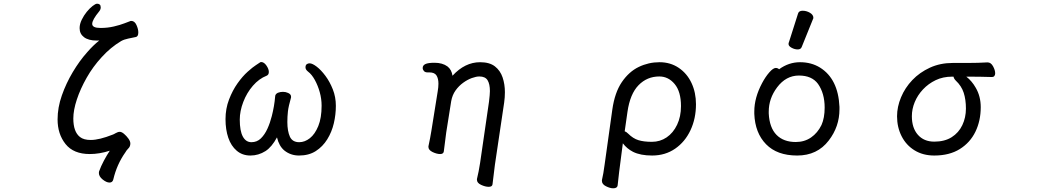

<svg xmlns="http://www.w3.org/2000/svg" viewBox="-20 -822 5608 1037"><path d="M573 -8Q517 10 465 10Q377 10 334 -44Q291 -98 291 -177Q291 -241 314 -306.5Q337 -372 373 -432.5Q409 -493 451 -540Q484 -578 516 -603Q509 -603 502 -603Q458 -603 434 -621Q410 -639 410 -670Q410 -692 421.5 -715.5Q433 -739 448.5 -758Q464 -777 480 -789.5Q496 -802 504.5 -802Q513 -802 518.5 -797.5Q524 -793 524 -782Q524 -771 516 -761Q478 -715 478 -693Q478 -671 523 -671Q561 -671 595 -679Q629 -687 652 -696L681 -707Q684 -709 689 -709Q707 -709 717 -687Q727 -665 727 -647Q727 -624 713 -622Q694 -618 672 -613.5Q650 -609 634 -600Q577 -566 529 -513Q482 -462 448 -402Q414 -342 395 -284.5Q376 -227 376 -182Q376 -110 412 -82Q432 -66 470 -66Q516 -66 589 -95Q593 -96 605 -103Q617 -110 627 -110Q637 -110 650 -99Q663 -88 673.5 -73.5Q684 -59 684 -47Q684 -30 672 -19Q663 -10 657 1Q611 66 592 147Q588 164 571.5 164Q555 164 534.5 147.5Q514 131 514 112Q514 107 515 104Q525 76 541 46Q557 16 573 -8Z M1532 -163Q1532 -114 1546 -83Q1560 -54 1596 -54Q1626 -54 1653.5 -75.5Q1681 -97 1699 -141Q1717 -185 1717 -251Q1717 -288 1707 -324Q1697 -360 1680.5 -390Q1664 -420 1644 -435Q1630 -446 1630 -458Q1630 -470 1636.5 -475Q1643 -480 1652 -480Q1667 -480 1690.5 -462Q1714 -444 1737.5 -412.5Q1761 -381 1777.5 -339.5Q1794 -298 1794 -250.5Q1794 -203 1783 -156Q1772 -109 1747.5 -69.5Q1723 -30 1685.5 -6Q1648 18 1595 18Q1550 18 1516 -9Q1487 -33 1476 -80Q1448 -28 1414 -6Q1376 18 1332.5 18Q1289 18 1258.5 -8Q1228 -34 1213 -78Q1198 -122 1198 -178.5Q1198 -235 1217 -284.5Q1236 -334 1263 -372Q1290 -410 1318 -435Q1346 -460 1362 -470Q1382 -484 1386 -486Q1389 -487 1390 -487Q1406 -487 1419 -468Q1432 -449 1432 -433.5Q1432 -418 1420 -413Q1379 -397 1346 -359Q1313 -321 1294 -271.5Q1275 -222 1275 -176Q1275 -115 1291.5 -84.5Q1308 -54 1338 -54Q1368 -54 1389 -74.5Q1410 -95 1424.5 -127Q1439 -159 1448 -195Q1462 -250 1466 -300Q1466 -314 1481 -321Q1494 -326 1508.5 -326Q1523 -326 1536 -320Q1552 -313 1552 -300V-296Q1538 -247 1535 -219.5Q1532 -192 1532 -163Z M2653 68 2640 174Q2638 187 2619.5 187Q2601 187 2578.5 176.5Q2556 166 2556 149V145Q2566 104 2573 58L2621 -272Q2626 -313 2626 -330Q2626 -368 2613.5 -388.5Q2601 -409 2569 -409Q2552 -409 2528.5 -400.5Q2505 -392 2481.5 -375Q2458 -358 2440.5 -333.5Q2423 -309 2417 -276L2390 -106Q2380 -23 2377 -4Q2375 10 2357 10Q2339 10 2316 -1Q2294 -12 2294 -28V-32Q2304 -78 2310 -116L2344 -328Q2348 -351 2348 -370Q2348 -398 2337.5 -414.5Q2327 -431 2299 -431H2289Q2276 -431 2269.5 -438.5Q2263 -446 2263 -455Q2263 -469 2277.5 -476Q2292 -483 2327 -483Q2370 -483 2397 -463Q2419 -446 2424 -413Q2491 -486 2573 -486Q2624 -486 2653 -463.5Q2682 -441 2694.5 -404Q2707 -367 2707 -324Q2707 -296 2703 -268Z M3739 -259Q3739 -182 3709.5 -119Q3680 -56 3626.5 -19Q3573 18 3502 18Q3439 18 3399 -2Q3366 -19 3344 -48Q3318 149 3316 178V179Q3314 195 3292 195Q3275 195 3253 184Q3231 173 3231 155V152V151Q3239 118 3246 64L3287 -229Q3300 -322 3338.5 -378.5Q3377 -435 3430 -460.5Q3483 -486 3542 -486Q3601 -486 3646 -455.5Q3691 -425 3715 -373.5Q3739 -322 3739 -259ZM3658 -249Q3658 -327 3624 -368Q3590 -409 3541 -409Q3475 -409 3429 -362Q3383 -315 3369 -218L3354 -113Q3363 -110 3373 -100Q3399 -74 3428 -65Q3457 -56 3501 -56Q3545 -56 3580.5 -80Q3616 -104 3637 -148Q3658 -192 3658 -249Z M4241 -594 4290 -748Q4294 -764 4315 -764Q4336 -764 4354.5 -753Q4373 -742 4373 -726Q4373 -722 4371 -719L4310 -568Q4305 -555 4288.5 -555Q4272 -555 4255.5 -564Q4239 -573 4239 -584Q4239 -591 4241 -594ZM4170 -455Q4180 -455 4188 -448Q4240 -486 4301 -486Q4362 -486 4409 -457Q4507 -396 4514 -245Q4514 -239 4514 -232Q4514 -138 4456 -63Q4394 18 4285.5 18Q4177 18 4117.5 -43Q4058 -104 4054 -207Q4054 -214 4054 -220Q4054 -294 4096 -373Q4114 -407 4135 -431Q4156 -455 4170 -455ZM4278 -55Q4325 -55 4360.5 -79.5Q4396 -104 4417 -147Q4434 -185 4434 -241Q4434 -318 4398 -369Q4365 -414 4295 -414Q4225 -414 4177 -350Q4132 -290 4132 -219Q4132 -214 4132 -209Q4136 -132 4174 -93.5Q4212 -55 4278 -55Z M5338 -406Q5272 -408 5212 -408H5199Q5229 -385 5250 -348Q5277 -302 5277 -243Q5277 -170 5248.5 -111Q5220 -52 5164 -17Q5108 18 5026 18Q4965 18 4919.5 -10Q4874 -38 4849.5 -86.5Q4825 -135 4825 -194Q4825 -245 4846.5 -296.5Q4868 -348 4907.5 -389.5Q4947 -431 5002.5 -456.5Q5058 -482 5126 -482H5208Q5262 -482 5313 -485H5314Q5332 -485 5343.5 -464Q5355 -443 5355 -426Q5355 -417 5350.5 -411.5Q5346 -406 5338 -406ZM5130 -408H5122Q5073 -408 5033.5 -389Q4994 -370 4965 -339Q4936 -308 4920.5 -270.5Q4905 -233 4905 -194Q4905 -131 4937.5 -94Q4970 -57 5026 -57Q5082 -57 5120 -81Q5158 -105 5177.5 -146Q5197 -187 5197 -235.5Q5197 -284 5185 -321Q5173 -358 5142 -387Q5132 -397 5130 -408Z"/></svg>

Font: Moon Stars Kai
Style: Bold
Weight: 700
Designer: GuiWonder
Version: Version 1.101